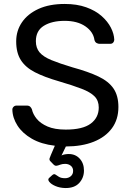

<svg xmlns="http://www.w3.org/2000/svg" viewBox="-20 -730 662 970"><path d="M309.2 220Q281.6 219.2 260 209.9Q238.4 200.6 229 188.6Q219.6 176.6 228.2 169L243.5 155.1Q252.5 147.1 259.3 151.4Q266.1 155.8 277.2 163Q288.2 170.3 309.2 170.3Q325.7 170.3 337.6 160.3Q349.4 150.4 349.4 133.3Q349.4 116.9 337.7 107.4Q325.9 97.9 309.2 97.9Q294.6 97.9 284.2 102Q273.7 106.1 266 107.4Q258.2 108.7 250.4 101.1L233.4 83.4Q228.1 77.2 230.7 69.2Q233.4 61.1 237.1 52.8L257.1 6.2Q188.2 -1.8 140.8 -29.2Q93.4 -56.5 68.4 -95.4Q43.4 -134.3 42.4 -176.2Q42.4 -184.4 48.5 -190.5Q54.6 -196.6 63.6 -196.6H115.4Q126.6 -196.6 132.6 -190.8Q138.7 -185.1 141.4 -177.1Q146.5 -153.1 165.5 -129.7Q184.6 -106.3 220.4 -90.8Q256.2 -75.3 312.1 -75.3Q398.1 -75.3 438.5 -105.6Q478.9 -135.8 478.9 -187Q478.9 -221.7 457.6 -243.2Q436.4 -264.6 392.1 -281.6Q347.9 -298.7 277.6 -319.3Q205.1 -340.1 156.8 -364.8Q108.6 -389.6 85.2 -426.6Q61.8 -463.6 61.8 -520.6Q61.8 -574.8 91 -617.5Q120.1 -660.1 174.8 -685.1Q229.5 -710 306.7 -710Q368.7 -710 415.3 -693.3Q461.9 -676.7 493 -649.3Q524.1 -621.8 540.2 -590.3Q556.3 -558.8 557.3 -529Q557.3 -521.6 552 -515.1Q546.7 -508.6 536.3 -508.6H482.6Q475.9 -508.6 468.2 -512.6Q460.5 -516.6 457.2 -527.9Q451.4 -569.4 411.1 -597.1Q370.8 -624.7 306.7 -624.7Q241.9 -624.7 201.5 -599.7Q161.2 -574.8 161.2 -521.9Q161.2 -487.8 179.9 -465.5Q198.7 -443.3 239.7 -426.3Q280.8 -409.4 346.9 -389.6Q426.6 -367.8 477.8 -343.3Q528.9 -318.9 553.6 -282.6Q578.2 -246.3 578.2 -189.4Q578.2 -126.4 545.4 -81.9Q512.6 -37.4 453.2 -13.8Q393.8 9.8 312.8 10L290.7 55.6Q296.7 51.9 307.2 50Q317.7 48.1 327.2 48.1Q361.2 48.1 382.7 71.5Q404.2 94.9 404.2 131.6Q404.2 168.4 380 194.6Q355.9 220.8 309.2 220Z"/></svg>

Font: Rubik Light
Style: Regular
Weight: 300
Designer: Hubert and Fischer
Foundry: Hubert and Fischer
Version: Version 2.300;gftools[0.9.30]